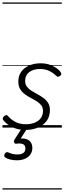

<svg xmlns="http://www.w3.org/2000/svg" viewBox="-20 -1030 519 1550"><path d="M185 19Q140 19 104 6.5Q68 -6 43 -25Q18 -44 6 -61Q1 -69 2.5 -76.5Q4 -84 13 -92Q23 -100 30.5 -101Q38 -102 45 -93Q66 -67 102 -47Q138 -27 188 -27Q227 -27 258.5 -39Q290 -51 308.5 -75.5Q327 -100 327 -135Q327 -162 312.5 -180.5Q298 -199 275.5 -213Q253 -227 227.5 -240Q202 -253 179.5 -270Q157 -287 142.5 -311Q128 -335 128 -372Q128 -417 150.5 -449.5Q173 -482 214 -500.5Q255 -519 308 -519Q350 -519 383 -507Q416 -495 438.5 -478.5Q461 -462 470 -446Q476 -437 475 -430.5Q474 -424 464 -417Q456 -411 449 -410.5Q442 -410 435 -417Q409 -442 377.5 -457.5Q346 -473 303 -473Q249 -473 216 -448Q183 -423 183 -377Q183 -349 197.5 -330Q212 -311 235 -296.5Q258 -282 283.5 -268.5Q309 -255 331.5 -238.5Q354 -222 368.5 -199Q383 -176 383 -142Q383 -89 356 -53Q329 -17 284 1Q239 19 185 19ZM115 264Q91 264 65 258.5Q39 253 21 240Q13 234 14 225.5Q15 217 19 210Q25 201 31.5 199Q38 197 46 200Q60 207 78.5 212Q97 217 120 217Q151 217 168 205Q185 193 185 168Q185 143 166.5 134Q148 125 113 130Q105 131 101 128.5Q97 126 94 121Q92 114 92.5 108.5Q93 103 99 94L162 -4H206L135 108L120 94Q159 84 186 91Q213 98 227 117Q241 136 241 164Q241 195 225 217.5Q209 240 181 252Q153 264 115 264ZM0 490H479V500H0ZM0 -20H479V0H0ZM0 -505H479V-500H0ZM0 -1010H479V-1000H0Z"/></svg>

Font: Playwrite BE VLG Guides
Style: Regular
Weight: 400
Designer: Veronika Burian, José Scaglione
Foundry: TypeTogether
Version: Version 1.003